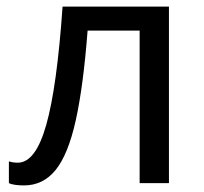

<svg xmlns="http://www.w3.org/2000/svg" viewBox="-20 -556 618 583"><path d="M493 0H404V-463H246Q233 -294 210 -190.5Q187 -87 149 -40Q111 7 53 7Q40 7 27.5 5.5Q15 4 7 0V-66Q13 -64 20 -63Q27 -62 34 -62Q88 -62 120.5 -177Q153 -292 170 -536H493Z"/></svg>

Font: Noto Sans
Style: Regular
Weight: 400
Designer: Monotype Design Team
Foundry: Monotype Imaging Inc.
Version: Version 2.007